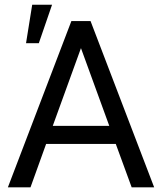

<svg xmlns="http://www.w3.org/2000/svg" viewBox="-20 -801 692 821"><path d="M475.1 -185.5H177.2L110.4 0H13.7L285.2 -710.9H367.2L639.2 0H543ZM205.6 -262.7H447.3L326.2 -595.2ZM117.7 -780.8H202.6L146 -616.2H91.3Z"/></svg>

Font: Roboto-ThirdPerson-AD3FC
Style: ThirdPerson-AD3FC
Weight: 400
Designer: Google
Version: Version 2.137; 2017